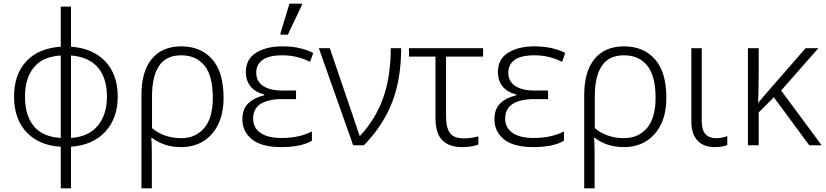

<svg xmlns="http://www.w3.org/2000/svg" viewBox="-20 -796 4524 1052"><path d="M313 236V8Q194 1 125.5 -71.5Q57 -144 57 -267Q57 -388 124 -460Q191 -532 313 -540V-760H369V-540Q488 -532 556.5 -460Q625 -388 625 -267Q625 -149 557.5 -75Q490 -1 369 8V236ZM313 -40V-492Q214 -486 165.5 -426.5Q117 -367 117 -267Q117 -163 165.5 -104.5Q214 -46 313 -40ZM369 -40Q466 -47 516 -107.5Q566 -168 566 -267Q566 -368 516.5 -426Q467 -484 369 -492Z M755 236V-275Q755 -405 812 -473.5Q869 -542 973 -542Q1080 -542 1142.5 -471.5Q1205 -401 1205 -260Q1205 -176 1176 -115.5Q1147 -55 1094.5 -22.5Q1042 10 972 10Q923 10 882 -4Q841 -18 813 -41H809Q811 -16 811.5 14Q812 44 812 80V236ZM973 -39Q1051 -39 1098.5 -94Q1146 -149 1146 -260Q1146 -381 1100 -437Q1054 -493 973 -493Q890 -493 851.5 -435Q813 -377 813 -270V-94Q843 -68 884 -53.5Q925 -39 973 -39Z M1523 10Q1412 10 1360 -33Q1308 -76 1308 -142Q1308 -199 1340.5 -230Q1373 -261 1428 -274V-278Q1376 -292 1351.5 -324Q1327 -356 1327 -401Q1327 -472 1383 -507Q1439 -542 1527 -542Q1583 -542 1625 -531.5Q1667 -521 1696 -506L1679 -457Q1648 -473 1609.5 -483Q1571 -493 1528 -493Q1453 -493 1418.5 -467.5Q1384 -442 1384 -398Q1384 -350 1422 -325Q1460 -300 1525 -300H1602V-253H1525Q1452 -253 1409.5 -227.5Q1367 -202 1367 -145Q1367 -97 1406.5 -68.5Q1446 -40 1523 -40Q1621 -40 1689 -76V-25Q1659 -7 1616.5 1.5Q1574 10 1523 10ZM1517 -606V-615L1566 -776H1634V-768L1557 -606Z M1915 0 1727 -532H1787L1915 -157Q1922 -134 1933 -103Q1944 -72 1950 -52H1953Q2038 -143 2079.5 -259.5Q2121 -376 2121 -532H2178Q2178 -366 2130 -239Q2082 -112 1974 0Z M2513 10Q2441 10 2403.5 -27.5Q2366 -65 2366 -152V-486H2221V-532H2627V-486H2424V-159Q2424 -96 2445.5 -67Q2467 -38 2521 -38Q2541 -38 2563 -41Q2585 -44 2601 -49V-4Q2587 2 2563 6Q2539 10 2513 10Z M2904 10Q2793 10 2741 -33Q2689 -76 2689 -142Q2689 -199 2721.5 -230Q2754 -261 2809 -274V-278Q2757 -292 2732.5 -324Q2708 -356 2708 -401Q2708 -472 2764 -507Q2820 -542 2908 -542Q2964 -542 3006 -531.5Q3048 -521 3077 -506L3060 -457Q3029 -473 2990.5 -483Q2952 -493 2909 -493Q2834 -493 2799.5 -467.5Q2765 -442 2765 -398Q2765 -350 2803 -325Q2841 -300 2906 -300H2983V-253H2906Q2833 -253 2790.5 -227.5Q2748 -202 2748 -145Q2748 -97 2787.5 -68.5Q2827 -40 2904 -40Q3002 -40 3070 -76V-25Q3040 -7 2997.5 1.5Q2955 10 2904 10Z M3181 236V-275Q3181 -405 3238 -473.5Q3295 -542 3399 -542Q3506 -542 3568.5 -471.5Q3631 -401 3631 -260Q3631 -176 3602 -115.5Q3573 -55 3520.5 -22.5Q3468 10 3398 10Q3349 10 3308 -4Q3267 -18 3239 -41H3235Q3237 -16 3237.5 14Q3238 44 3238 80V236ZM3399 -39Q3477 -39 3524.5 -94Q3572 -149 3572 -260Q3572 -381 3526 -437Q3480 -493 3399 -493Q3316 -493 3277.5 -435Q3239 -377 3239 -270V-94Q3269 -68 3310 -53.5Q3351 -39 3399 -39Z M3896 10Q3835 10 3801.5 -26Q3768 -62 3768 -130V-532H3825V-131Q3825 -83 3845.5 -61Q3866 -39 3902 -39Q3937 -39 3965 -50V-1Q3952 4 3935 7Q3918 10 3896 10Z M4464 -532 4260 -300 4482 0H4414L4220 -263L4137 -180V0H4078V-532H4137V-391Q4137 -347 4136 -306.5Q4135 -266 4134 -232Q4147 -248 4158.5 -261.5Q4170 -275 4183 -290L4394 -532Z"/></svg>

Font: RS Noto Sans Light
Style: Regular
Weight: 300
Designer: Monotype Design Team
Foundry: Monotype Imaging Inc.
Version: Version 3.10